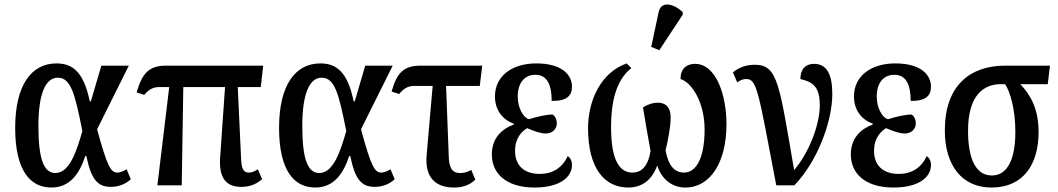

<svg xmlns="http://www.w3.org/2000/svg" viewBox="-20 -830 4737 860"><path d="M210 10C295 10 337 -55 362 -131H367C388 -27 417 7 476 7C514 7 544 -7 566 -27L547 -72C533 -63 518 -57 506 -57C476 -57 460 -85 415 -251L557 -536H434L387 -376H382C355 -510 303 -546 233 -546C122 -546 48 -451 48 -257C48 -65 116 10 210 10ZM228 -55C176 -55 152 -118 152 -266C152 -410 184 -482 239 -482C298 -482 316 -408 349 -243C325 -161 294 -55 228 -55Z M685 0H794L801 -440H988L966 -124C960 -34 992 7 1060 7C1095 7 1122 -1 1154 -27L1135 -72C1119 -61 1107 -57 1094 -57C1071 -57 1062 -73 1060 -116L1045 -440H1148L1159 -536H724C645 -536 616 -499 592 -416L626 -405C648 -431 668 -440 692 -440H738Z M1392 10C1477 10 1519 -55 1544 -131H1549C1570 -27 1599 7 1658 7C1696 7 1726 -7 1748 -27L1729 -72C1715 -63 1700 -57 1688 -57C1658 -57 1642 -85 1597 -251L1739 -536H1616L1569 -376H1564C1537 -510 1485 -546 1415 -546C1304 -546 1230 -451 1230 -257C1230 -65 1298 10 1392 10ZM1410 -55C1358 -55 1334 -118 1334 -266C1334 -410 1366 -482 1421 -482C1480 -482 1498 -408 1531 -243C1507 -161 1476 -55 1410 -55Z M2015 10C2056 10 2087 -4 2109 -25L2091 -69C2073 -59 2061 -55 2040 -55C2005 -55 1991 -79 1990 -131L1978 -445H2129L2140 -536H1866C1787 -536 1758 -504 1734 -420L1768 -409C1790 -436 1810 -445 1834 -445H1918L1891 -136C1882 -34 1931 10 2015 10Z M2374 10C2487 10 2542 -36 2542 -91C2542 -111 2533 -124 2523 -131C2498 -77 2454 -51 2398 -51C2320 -51 2287 -96 2287 -154C2287 -213 2318 -242 2341 -256C2375 -241 2404 -232 2424 -232C2454 -232 2474 -252 2474 -277C2474 -297 2465 -311 2455 -317C2425 -317 2386 -307 2349 -296C2323 -304 2299 -347 2299 -398C2299 -458 2329 -495 2378 -495C2435 -495 2451 -443 2451 -378C2521 -377 2542 -403 2542 -442C2542 -494 2498 -546 2382 -546C2278 -546 2197 -493 2197 -398C2197 -339 2229 -295 2281 -276V-272C2229 -253 2183 -213 2183 -138C2183 -54 2246 10 2374 10Z M2933 -605 3038 -764V-776C2999 -813 2941 -829 2930 -775L2897 -620ZM2794 10C2855 10 2900 -23 2924 -89C2942 -29 2989 10 3050 10C3161 10 3234 -102 3234 -274C3234 -401 3189 -544 3093 -544C3055 -544 3028 -522 3028 -476C3074 -463 3136 -378 3136 -250C3136 -115 3095 -57 3044 -57C3001 -57 2974 -88 2961 -156C2970 -190 2984 -261 2984 -304C2984 -341 2969 -370 2926 -370C2902 -370 2877 -360 2860 -349C2868 -297 2883 -215 2894 -153C2882 -82 2851 -57 2813 -57C2762 -57 2717 -99 2717 -261C2717 -367 2737 -470 2808 -525L2787 -546C2673 -506 2614 -382 2614 -256C2614 -74 2689 10 2794 10Z M3457 0H3538C3638 -102 3708 -282 3708 -409C3708 -496 3684 -544 3626 -544C3590 -544 3565 -522 3565 -476C3620 -463 3652 -443 3652 -358C3652 -271 3603 -145 3537 -68C3471 -450 3465 -540 3361 -540C3325 -540 3290 -529 3263 -506L3282 -461C3297 -472 3309 -476 3323 -476C3371 -476 3377 -419 3457 0Z M3982 10C4095 10 4150 -36 4150 -91C4150 -111 4141 -124 4131 -131C4106 -77 4062 -51 4006 -51C3928 -51 3895 -96 3895 -154C3895 -213 3926 -242 3949 -256C3983 -241 4012 -232 4032 -232C4062 -232 4082 -252 4082 -277C4082 -297 4073 -311 4063 -317C4033 -317 3994 -307 3957 -296C3931 -304 3907 -347 3907 -398C3907 -458 3937 -495 3986 -495C4043 -495 4059 -443 4059 -378C4129 -377 4150 -403 4150 -442C4150 -494 4106 -546 3990 -546C3886 -546 3805 -493 3805 -398C3805 -339 3837 -295 3889 -276V-272C3837 -253 3791 -213 3791 -138C3791 -54 3854 10 3982 10Z M4421 10C4566 10 4632 -97 4632 -238C4632 -344 4595 -406 4550 -453H4673L4683 -536H4483C4324 -536 4212 -446 4212 -246C4212 -89 4289 10 4421 10ZM4423 -44C4349 -44 4316 -122 4316 -244C4316 -404 4386 -453 4463 -453H4482C4504 -421 4528 -341 4528 -239C4528 -116 4492 -44 4423 -44Z"/></svg>

Font: Noto Serif Condensed Medium
Style: Regular
Weight: 500
Width: 3
Designer: Monotype Design Team
Foundry: Monotype Imaging Inc.
Version: Version 2.015